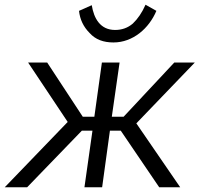

<svg xmlns="http://www.w3.org/2000/svg" viewBox="-86 -794 846 814"><path d="M29 0 261 -240H306L272 0H347L380 -240H426L589 0H678L492 -271L740 -529H653L438 -299H388L421 -529H346L314 -299H265L114 -529H33L201 -277L-66 0ZM402 -667C339 -667 312 -716 303 -772L249 -748C253 -711 268 -680 294 -654C319 -626 353 -614 395 -614C478 -614 546 -674 577 -748L531 -774C516 -740 498 -714 477 -694C456 -676 431 -667 402 -667Z"/></svg>

Font: Cheyenne Sans Light
Style: Italic
Weight: 300
Italic angle: -8.13011°
Designer: The Public Sans project authors (U.S. Web Design System), Libre Franklin designed by Pablo Impallari and Rodrigo Fuenzal
Foundry: The Cheyenne Sans Project Authors
Version: Version 2.007